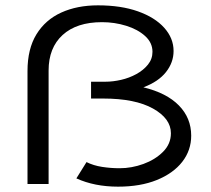

<svg xmlns="http://www.w3.org/2000/svg" viewBox="-20 -689 790 719"><path d="M422 10Q334 10 266 -21L304 -82Q330 -69 362.5 -64Q395 -59 428 -59Q473 -59 517 -75Q561 -91 590.5 -120.5Q620 -150 620 -190Q620 -245 553 -282.5Q486 -320 366 -320H321V-383H375Q403 -383 433.5 -390Q464 -397 490.5 -411.5Q517 -426 534 -447Q551 -468 551 -495Q551 -529 523.5 -554Q496 -579 452.5 -592.5Q409 -606 362 -606Q267 -606 214.5 -558Q162 -510 162 -425V0H83V-423Q83 -506 116.5 -560.5Q150 -615 209.5 -642Q269 -669 347 -669Q433 -669 496.5 -646.5Q560 -624 595 -585Q630 -546 630 -498Q630 -455 601.5 -419Q573 -383 517 -362Q604 -341 650 -294Q696 -247 696 -181Q696 -126 662.5 -83Q629 -40 567.5 -15Q506 10 422 10Z"/></svg>

Font: Inconsolata ExtraExpanded Thin
Style: Regular
Weight: 100
Width: 8
Monospace: yes
Designer: Raph Levien, Cyreal, Brenton Simpson
Foundry: Raph Levien, Cyreal, Google
Version: Version 3.100; ttfautohint (v1.8.4.7-5d5b)